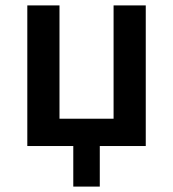

<svg xmlns="http://www.w3.org/2000/svg" viewBox="-20 -540 640 710"><path d="M349 150H251V0H81V-520H200V-101H400V-520H519V0H349Z"/></svg>

Font: Iosevka Extended
Style: Bold
Weight: 700
Width: 7
Monospace: yes
Designer: Belleve Invis
Foundry: Belleve Invis
Version: Version 32.5.0; ttfautohint (v1.8.4)